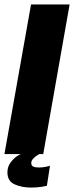

<svg xmlns="http://www.w3.org/2000/svg" viewBox="-65 -695 334 866"><path d="M-45 0 75 -675H249L130 0ZM74 151Q33.5 151 1 136.5Q-31.5 122 -31.5 82.5Q-31.5 58 -18.5 39.8Q-5.5 21.5 9.2 11.2Q24 1 29 0H112Q110 1 101.2 6.8Q92.5 12.5 84.2 21.2Q76 30 76 40Q76 52.5 85.5 56.5Q95 60.5 110 60.5Q126.5 60.5 142.5 57.2Q158.5 54 160.5 52L146.5 143Q144.5 144 123 147.5Q101.5 151 74 151Z"/></svg>

Font: Anybody UltraCondensed Black
Style: Italic
Weight: 900
Width: 1
Italic angle: -10°
Designer: Tyler Finck
Foundry: Etcetera Type Company
Version: Version 1.010; ttfautohint (v1.8.3) -l 8 -r 50 -G 200 -x 14 